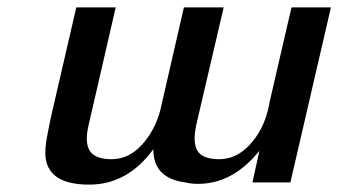

<svg xmlns="http://www.w3.org/2000/svg" viewBox="-20 -492 918 521"><path d="M878 -472 768 3H665L684 -83Q619 -2 536 6Q507 9 483 3Q396 -8 396 -87Q326 9 222 9Q105 9 103 -75Q103 -91 105 -105Q107 -119 111 -138.5Q115 -158 117 -169L187 -472H294L221 -155Q209 -106 223.5 -83Q238 -60 283 -60Q329 -60 364.5 -98.5Q400 -137 415 -193L479 -472H587L513 -155Q502 -105 516 -82.5Q530 -60 575 -60Q621 -60 657 -98.5Q693 -137 707 -193Q711 -209 712 -217L771 -472Z"/></svg>

Font: Coval
Style: Medium Italic
Weight: 500
Foundry: Context Ltd
Version: Version 001.000